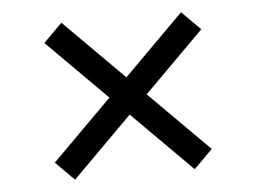

<svg xmlns="http://www.w3.org/2000/svg" viewBox="-40 -561 739 554"><g transform="rotate(-5 329.5 -283.5)"><path d="M502.8 -511.4 329.5 -338.1 156.2 -511.4 102.3 -457.4 275.6 -284.1 102.3 -110.8 156.2 -56.8 329.5 -230.1 502.8 -56.8 556.8 -110.8 383.5 -284.1 556.8 -457.4Z"/></g></svg>

Font: Riot Sans 2.0
Style: Regular
Weight: 400
Designer: Rasmus Andersson
Foundry: rsms
Version: Version 3.006;hotconv 1.0.109;makeotfexe 2.5.65596